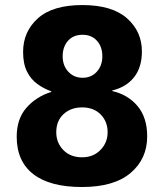

<svg xmlns="http://www.w3.org/2000/svg" viewBox="-20 -732 651 763"><path d="M305.7 11.2Q178.2 11.2 112.3 -40Q46.4 -91.3 46.4 -188.5Q46.4 -259.8 85 -303.7Q123.5 -347.7 183.6 -366.7V-369.1Q153.8 -379.9 128.4 -398.2Q103 -416.5 87.4 -447.3Q71.8 -478 71.8 -525.9Q71.8 -606.4 130.6 -659.2Q189.5 -711.9 307.1 -711.9Q425.3 -711.9 484.6 -659.4Q543.9 -606.9 543.9 -527.8Q543.9 -464.4 512.7 -425Q481.4 -385.7 426.3 -372.6V-370.1Q488.3 -356 526.6 -310.5Q564.9 -265.1 564.9 -189.9Q564.9 -100.6 499 -44.7Q433.1 11.2 305.7 11.2ZM308.1 -422.9Q342.8 -422.9 364.7 -447Q386.7 -471.2 386.7 -508.3Q386.7 -546.4 365.2 -570.1Q343.8 -593.8 308.1 -593.8Q271 -593.8 250 -569.6Q229 -545.4 229 -508.3Q229 -471.2 251.5 -447Q273.9 -422.9 308.1 -422.9ZM306.2 -106.9Q351.1 -106.9 379.4 -136.2Q407.7 -165.5 407.7 -206.5Q407.7 -249 380.1 -277.1Q352.5 -305.2 306.2 -305.2Q261.7 -305.2 232.7 -278.6Q203.6 -252 203.6 -206.5Q203.6 -164.6 231.7 -135.7Q259.8 -106.9 306.2 -106.9Z"/></svg>

Font: ADLaM Display
Style: Regular
Weight: 400
Designer: Mark Jamra, Neil Patel, Concept: Andrew Footit
Foundry: Microsoft
Version: Version 2.000; ttfautohint (v1.8.4.7-5d5b);gftools[0.9.28]